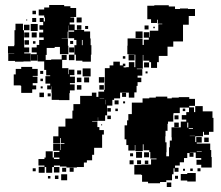

<svg xmlns="http://www.w3.org/2000/svg" viewBox="-20 -736 886 769"><path d="M157 -456V-490H131V-516H130V-493H104V-519H127V-526H107V-546H127V-556H137V-576H155V-586H137V-606H153V-617H138V-635H153V-648H139V-664H155V-650H160V-666H157V-674H135V-698H157V-706H177V-716H237V-711H262V-704H285V-668H262V-666H277V-646H259V-638H279V-616H317V-610H341V-582H343V-555H346V-517H344V-489H310V-493H284V-517H278V-555H286V-576H277V-583H254V-609H277V-614H255V-634H254V-609H251V-582H227V-581H252V-553H254V-519H220V-548H199V-544H167V-516H163V-496H185V-498H227V-516H247V-496H229V-463H254V-439H256V-457H278V-435H260V-429H280V-403H260V-398H279V-374H260V-363H258V-335H216V-336H187V-365H186V-390H185V-378H169V-394H181V-401H162V-431H181V-434H165V-456ZM496 -345V-365H461V-342H437V-336H430V-313H409V-274H401V-252H373V-266H372V-251H349V-249H370V-227H378V-215H396V-197H389V-144H357V-116H349V-94H328V-85H316V-67H288V-65H246V-69H220V-73H196V-67H189V-44H165V-67H159V-44H135V-68H158V-73H134V-99H158V-105H163V-130H191V-105H196V-99H218V-105H196V-127H218V-132H193V-160H221V-135H223V-160H238V-163H224V-183H221V-162H193V-190H214V-229H242V-261H270V-293H274V-319H301V-352H348V-365H366V-348H374V-369H397V-376H399V-404H400V-463H419V-474H434V-489H460V-474H472V-481H482V-471H475V-466H486V-467H496V-487H518V-467H522V-517H519V-494H495V-518H518V-519H490V-553H491V-582H523V-580H551V-556H556V-577H576V-585H556V-607H578V-587H580V-613H614V-639H630V-641H612V-657H609V-644H585V-659H570V-713H598V-715H656V-710H681V-700H701V-702H733V-700H761V-672H736V-637H713V-570H674V-549H651V-512H616V-487H609V-464H585V-487H578V-493H554V-516H552V-461H528V-459H550V-433H531V-425H546V-407H531V-392H527V-366H518V-345ZM110 -693H124V-679H110ZM287 -666H307V-646H287ZM109 -664H125V-648H109ZM85 -658H89V-654H85ZM13 -492V-520H37V-521H12V-551H37V-556H38V-615H42V-641H72V-615H76V-556H77V-546H97V-526H77V-522H103V-490H74V-489H40V-492ZM103 -640H131V-612H103ZM76 -637H98V-615H76ZM306 -635V-617H288V-635ZM559 -634H575V-618H559ZM321 -632H333V-620H321ZM594 -623V-629H600V-623ZM523 -610H551V-582H523ZM77 -606H97V-586H77ZM107 -606H127V-586H107ZM311 -576H308V-555H311ZM96 -575V-557H78V-575ZM261 -560V-572H273V-560ZM122 -571V-561H112V-571ZM277 -526H257V-546H277ZM278 -495H256V-517H278ZM472 -511H482V-501H472ZM557 -486H577V-466H557ZM65 -468H109V-460H131V-432H111V-429H130V-403H111V-394H125V-378H109V-364H65V-392H63V-394H35V-438H43V-460H65ZM311 -462H343V-430H311ZM289 -438V-454H305V-438ZM141 -452H153V-440H141ZM571 -450V-442H563V-450ZM376 -427H398V-405H376ZM337 -426V-406H317V-426ZM288 -425H306V-407H288ZM142 -421H152V-411H142ZM306 -377H288V-395H306ZM396 -395V-377H378V-395ZM151 -390V-382H143V-390ZM156 -347H138V-365H156ZM469 -364H485V-348H469ZM183 -362V-350H171V-362ZM835 -208H817V-196H797V-208H793V-190H762V-167H766V-187H788V-165H768V-161H822V-135H826V-107H828V-65H786V-76H767V-96H786V-103H764V-125H740V-124H755V-108H739V-123H730V-103H717V-86H700V-73H681V-64H695V-48H679V-62H675V-38H669V-14H646V-7H621V-2H573V-8H549V-35H546V-37H518V-75H546V-77H585V-98H607V-101H582V-127H578V-134H555V-158H552V-131H522V-155H520V-133H494V-155H486V-178H479V-234H489V-254H494V-279H508V-325H551V-342H578V-345H604V-349H650V-342H668V-345H696V-347H738V-340H761V-312H738V-306H757V-287H762V-311H792V-290H831V-264H835ZM379 -342H397V-343H379ZM403 -318H404V-336H403ZM455 -318H439V-334H455ZM473 -330H481V-322H473ZM726 -275V-287H737V-305H700V-283H675V-278H674V-249H653V-240H651V-212H643V-190H642V-166H647V-126H646V-110H657V-146H660V-173H668V-186H667V-226H704V-249H726V-257H708V-275ZM424 -289H410V-303H424ZM452 -291H442V-301H452ZM722 -291H712V-301H722ZM679 -274H695V-258H679ZM424 -259H410V-273H424ZM696 -227H678V-245H696ZM734 -245H730V-225H734ZM389 -238V-234H385V-238ZM736 -223V-220H753V-223ZM740 -191H761V-192H740ZM816 -185V-167H798V-185ZM788 -129V-131H768V-129ZM525 -128H549V-104H525ZM557 -126H577V-106H557ZM501 -110V-122H513V-110ZM515 -78H499V-94H515ZM545 -94V-78H529V-94ZM574 -93V-79H560V-93ZM218 -67V-45H196V-67ZM229 -48V-64H245V-48ZM275 -48H259V-64H275ZM123 -50H111V-62H123ZM783 -50H771V-62H783ZM742 -51V-61H752V-51ZM713 -52V-60H721V-52ZM704 -39H730V-43H764V-9H730V-13H704ZM249 -14H225V-38H249ZM214 -19H200V-33H214ZM693 -20H681V-32H693ZM182 -21H172V-31H182ZM666 13H648V-5H666Z"/></svg>

Font: Rubik-Storm
Style: Regular
Weight: 400
Designer: NaN (generative design), Hubert & Fischer (Rubik source font outlines)
Foundry: NaN, Hubert & Fischer
Version: Version 1.000